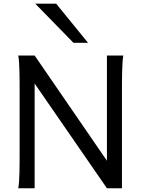

<svg xmlns="http://www.w3.org/2000/svg" viewBox="-20 -1011 772 1031"><path d="M554.2 0H634.8V-500.5C634.8 -596.7 635.3 -673.8 642.1 -712.9H554.2V-147.9L166 -712.9H78.1C85.4 -673.8 85.4 -596.7 85.4 -500.5V-212.4C85.4 -116.2 85.4 -39.1 78.1 0H166V-562.5ZM169.4 -991.2 374.5 -781.2H452.6L281.7 -991.2Z"/></svg>

Font: Andika
Style: Regular
Weight: 400
Designer: Victor Gaultney, Annie Olsen, Julie Remington, Don Collingsworth, Eric Hays
Foundry: SIL International
Version: Version 1.000